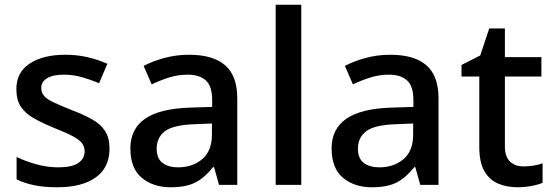

<svg xmlns="http://www.w3.org/2000/svg" viewBox="-20 -780 2334 810"><path d="M442 -153Q442 -73 384 -31.5Q326 10 222 10Q165 10 124.5 1.5Q84 -7 50 -23V-118Q86 -100 133 -87Q180 -74 225 -74Q284 -74 310.5 -92.5Q337 -111 337 -142Q337 -160 327 -174.5Q317 -189 289.5 -204Q262 -219 209 -240Q158 -261 122 -281.5Q86 -302 67.5 -330.5Q49 -359 49 -404Q49 -475 105.5 -512Q162 -549 255 -549Q305 -549 348.5 -539Q392 -529 433 -511L398 -429Q362 -444 325.5 -454.5Q289 -465 250 -465Q203 -465 178.5 -450Q154 -435 154 -409Q154 -390 165.5 -376Q177 -362 205.5 -348.5Q234 -335 284 -315Q334 -296 369.5 -276Q405 -256 423.5 -227Q442 -198 442 -153Z M778 -549Q879 -549 930 -504.5Q981 -460 981 -365V0H904L883 -75H879Q844 -31 805 -10.5Q766 10 699 10Q626 10 578 -30Q530 -70 530 -154Q530 -236 592 -279Q654 -322 782 -326L875 -329V-358Q875 -417 848 -441Q821 -465 772 -465Q731 -465 693 -453Q655 -441 620 -424L586 -502Q624 -522 673.5 -535.5Q723 -549 778 -549ZM802 -256Q711 -253 676 -226.5Q641 -200 641 -153Q641 -111 666 -92.5Q691 -74 731 -74Q792 -74 833 -108.5Q874 -143 874 -212V-259Z M1251 0H1143V-760H1251Z M1627 -549Q1728 -549 1779 -504.5Q1830 -460 1830 -365V0H1753L1732 -75H1728Q1693 -31 1654 -10.5Q1615 10 1548 10Q1475 10 1427 -30Q1379 -70 1379 -154Q1379 -236 1441 -279Q1503 -322 1631 -326L1724 -329V-358Q1724 -417 1697 -441Q1670 -465 1621 -465Q1580 -465 1542 -453Q1504 -441 1469 -424L1435 -502Q1473 -522 1522.5 -535.5Q1572 -549 1627 -549ZM1651 -256Q1560 -253 1525 -226.5Q1490 -200 1490 -153Q1490 -111 1515 -92.5Q1540 -74 1580 -74Q1641 -74 1682 -108.5Q1723 -143 1723 -212V-259Z M2188 -78Q2209 -78 2231 -81.5Q2253 -85 2269 -91V-9Q2252 -1 2222.5 4.5Q2193 10 2163 10Q2119 10 2082.5 -5Q2046 -20 2024 -57Q2002 -94 2002 -161V-457H1927V-506L2006 -546L2044 -660H2110V-539H2264V-457H2110V-162Q2110 -119 2131.5 -98.5Q2153 -78 2188 -78Z"/></svg>

Font: Noto Sans Thaana Medium
Style: Regular
Weight: 500
Designer: David Williams
Foundry: Google Inc.
Version: Version 3.001; ttfautohint (v1.8.4.7-5d5b)